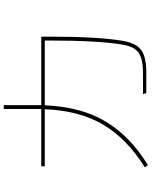

<svg xmlns="http://www.w3.org/2000/svg" viewBox="89 -918 821 1040"><g transform="rotate(-90 500.0 -397.5)"><path d="M822 -585V-537Q822 -281 800 -148Q792 -97 773 -68.5Q754 -40 719 -28Q684 -16 625 -16H516L511 -34H624Q677 -34 708 -44.5Q739 -55 755.5 -79Q772 -103 779 -146Q801 -278 801 -537V-566H450Q442 -369 362 -236Q282 -103 126 -7L114 -24Q267 -119 344 -247.5Q421 -376 429 -566H120V-585H430V-613V-788H451V-612V-585Z"/></g></svg>

Font: IBM Plex Sans JP Thin
Style: Regular
Weight: 100
Designer: Mike Abbink; Paul van der Laan; Pieter van Rosmalen; Wujin Sim; Yejin Wi; Jinhee Kim; Boomi Park; Yona Kim; Kichan Ma
Foundry: Sandoll Inc.
Version: Version 1.001